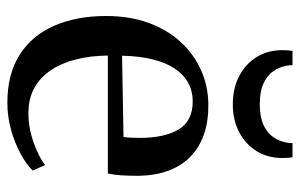

<svg xmlns="http://www.w3.org/2000/svg" viewBox="-170 -652 833 534"><g transform="rotate(90 247.0 -385.5)"><path d="M266.5 11Q186.5 11 132.8 -23.2Q79 -57.5 52 -119.5Q25 -181.5 25 -263.5Q25 -329.5 44.2 -382Q63.5 -434.5 97.8 -471.5Q132 -508.5 177 -528.2Q222 -548 273.5 -548Q364.5 -548 415.8 -498.5Q467 -449 469.5 -355.5Q469.5 -325 468 -304.2Q466.5 -283.5 463 -268.5H135Q135.5 -221 145.5 -180.8Q155.5 -140.5 175.2 -110.8Q195 -81 224.8 -64.2Q254.5 -47.5 295.5 -47.5Q335.5 -47.5 376.2 -61.8Q417 -76 439.5 -94L455 -59.5Q438 -42 408.2 -25.8Q378.5 -9.5 341.5 0.8Q304.5 11 266.5 11ZM135.5 -308 361.5 -312Q363 -323 363.5 -335Q364 -347 364 -358Q364 -425 340.8 -464.8Q317.5 -504.5 262.5 -504.5Q234 -504.5 211 -492Q188 -479.5 171.5 -455Q155 -430.5 145.8 -393.8Q136.5 -357 135.5 -308ZM270.5 -616Q226 -616 192 -633.8Q158 -651.5 139 -682.5Q120 -713.5 120 -754Q120 -761.5 120.5 -768.5Q121 -775.5 122 -782H162Q162 -778 162.2 -773.2Q162.5 -768.5 163.5 -763.5Q167.5 -744.5 179 -728Q190.5 -711.5 212.8 -701.2Q235 -691 270.5 -691Q305.5 -691 327.8 -701.2Q350 -711.5 361.5 -728Q373 -744.5 376.5 -763Q378 -768.5 378.2 -773.2Q378.5 -778 378.5 -782H418Q419 -775.5 419.5 -768.5Q420 -761.5 420 -754Q420 -713.5 401 -682.5Q382 -651.5 348.2 -633.8Q314.5 -616 270.5 -616Z"/></g></svg>

Font: Merriweather 72pt
Style: Regular
Weight: 400
Version: Version 2.100